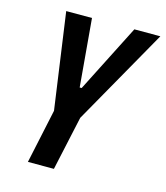

<svg xmlns="http://www.w3.org/2000/svg" viewBox="-105 -769 733 849"><g transform="rotate(15 262.0 -344.0)"><path d="M102 0 155 -248 93 -688H211L238 -377H247L405 -688H524L275 -248L221 0Z"/></g></svg>

Font: Saira Condensed SemiBold
Style: Italic
Weight: 600
Width: 3
Italic angle: -12°
Designer: Hector Gatti with collaboration of the Omnibus-Type team
Foundry: Omnibus-Type
Version: Version 1.101